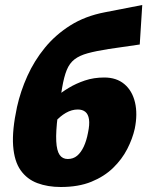

<svg xmlns="http://www.w3.org/2000/svg" viewBox="-20 -732 589 768"><path d="M223 16Q171 16 129.5 0.5Q88 -15 62.5 -51Q37 -87 32.5 -149Q28 -211 48 -304Q62 -367 89.5 -428Q117 -489 159.5 -541Q202 -593 261.5 -630.5Q321 -668 400 -683L549 -712L539 -554L415 -536Q364 -528 331 -519Q298 -510 278 -494.5Q258 -479 247 -452Q236 -425 228.5 -381Q221 -337 211 -269Q203 -205 205 -167Q207 -129 218.5 -112.5Q230 -96 251 -96Q273 -96 288.5 -109Q304 -122 315 -145.5Q326 -169 332 -201Q339 -234 336 -254.5Q333 -275 321.5 -284.5Q310 -294 291 -294Q267 -294 243.5 -280.5Q220 -267 199 -243L175 -317Q186 -328 206 -345.5Q226 -363 255 -380.5Q284 -398 319.5 -410Q355 -422 397 -422Q446 -422 477.5 -395.5Q509 -369 520 -322.5Q531 -276 519 -217Q510 -177 489 -136Q468 -95 432.5 -60.5Q397 -26 345.5 -5Q294 16 223 16Z"/></svg>

Font: Ysabeau Office Black
Style: Italic
Weight: 900
Italic angle: -12°
Designer: Christian Thalmann (Catharsis Fonts)
Version: Version 2.001;gftools[0.9.30]; featfreeze: tnum,lnum,ss02